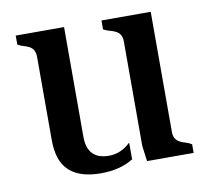

<svg xmlns="http://www.w3.org/2000/svg" viewBox="-62 -551 692 632"><g transform="rotate(-10 284.0 -234.5)"><path d="M263.2 -39.1Q303.2 -39.1 335.4 -70.3V-14.2Q291.5 13.2 227.1 13.2Q120.6 13.2 94.7 -61.5Q85.9 -87.4 85.9 -124V-400.9Q85.9 -426.3 66.9 -436.5Q58.6 -440.9 48.3 -443.6Q38.1 -446.3 28.8 -452.1V-481.9H190.4V-115.2Q190.4 -39.1 263.2 -39.1ZM376 -400.9Q376 -426.8 356.4 -436.5Q347.7 -440.9 336.9 -443.6Q326.2 -446.3 315.4 -452.1V-481.9H480V-80.1Q480 -54.7 500 -44.9Q508.8 -40.5 519 -37.6Q529.3 -34.7 538.6 -28.8V0H382.8L376 -51.8Z"/></g></svg>

Font: Stardos Stencil
Style: Regular
Weight: 400
Version: Version 1.000